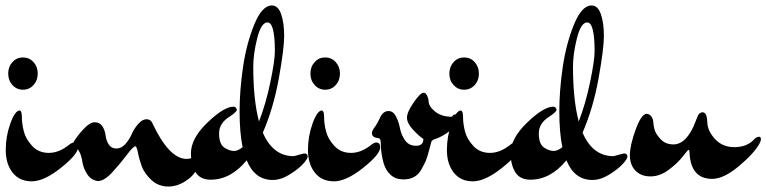

<svg xmlns="http://www.w3.org/2000/svg" viewBox="-20 -622 2802 702"><path d="M25.5 -311Q10 -328 10 -353Q10 -378 25.5 -395Q41 -412 64 -412Q87 -412 102.5 -395Q118 -378 118 -353Q118 -328 102.5 -311Q87 -294 64 -294Q41 -294 25.5 -311ZM233 -93Q243 -101 251 -101Q265 -101 265 -83Q265 -58 203 -8.5Q141 41 96 41Q51 41 26 9Q1 -23 1 -73.5Q1 -124 18 -171Q35 -218 52 -218Q60 -217 60 -193.5Q60 -170 67 -142Q74 -114 97.5 -88.5Q121 -63 158.5 -63Q196 -63 233 -93Z M244 -86Q244 -102 275 -138.5Q306 -175 325.5 -175Q345 -175 354.5 -160Q364 -145 366 -127Q368 -109 377.5 -94Q387 -79 405.5 -79Q424 -79 438.5 -95.5Q453 -112 462 -132.5Q471 -153 486 -169.5Q501 -186 515.5 -186Q530 -186 536 -174Q598 -41 662 -41Q672 -41 680 -44Q688 -47 692 -47Q704 -47 704 -28Q704 6 668.5 33Q633 60 596 60Q559 60 533.5 36Q508 12 498.5 -13.5Q489 -39 484.5 -63Q480 -87 475 -87Q467 -87 443.5 -55.5Q420 -24 390.5 8Q361 40 338 40Q314 37 300 16.5Q286 -4 282 -26Q273 -86 244 -86Z M906 -379Q906 -256 927 -178Q952 -242 968.5 -321.5Q985 -401 985 -434Q985 -540 958 -540Q935 -540 920.5 -482.5Q906 -425 906 -379ZM1054 -51 1092 -61Q1105 -61 1105 -50Q1105 -41 1088 -22.5Q1071 -4 1039 16Q1007 36 977 36Q911 36 882 -36Q824 35 750 35Q712 35 695 7.5Q678 -20 678 -61Q678 -116 738.5 -174Q799 -232 834 -232Q843 -232 846 -221Q846 -213 820 -196Q781 -172 781 -134Q781 -92 804 -80Q821 -70 835.5 -70Q850 -70 867 -84Q856 -138 856 -214.5Q856 -291 868.5 -376.5Q881 -462 909.5 -532Q938 -602 974 -602Q997 -602 1008 -570Q1019 -538 1019 -491Q1019 -444 999.5 -335.5Q980 -227 941 -137Q978 -51 1054 -51Z M1130.5 -311Q1115 -328 1115 -353Q1115 -378 1130.5 -395Q1146 -412 1169 -412Q1192 -412 1207.5 -395Q1223 -378 1223 -353Q1223 -328 1207.5 -311Q1192 -294 1169 -294Q1146 -294 1130.5 -311ZM1338 -93Q1348 -101 1356 -101Q1370 -101 1370 -83Q1370 -58 1308 -8.5Q1246 41 1201 41Q1156 41 1131 9Q1106 -23 1106 -73.5Q1106 -124 1123 -171Q1140 -218 1157 -218Q1165 -217 1165 -193.5Q1165 -170 1172 -142Q1179 -114 1202.5 -88.5Q1226 -63 1263.5 -63Q1301 -63 1338 -93Z M1345 -150Q1359 -168 1372 -197Q1383 -216 1400.5 -216Q1418 -216 1428 -196Q1438 -176 1442.5 -152.5Q1447 -129 1461 -109Q1475 -89 1501.5 -89Q1528 -89 1528 -114Q1510 -126 1489 -149Q1468 -172 1468 -192Q1468 -212 1492.5 -247.5Q1517 -283 1529 -283Q1537 -283 1542 -271.5Q1547 -260 1547 -253Q1547 -233 1571 -214Q1595 -195 1632 -195Q1638 -204 1645 -204Q1655 -202 1655 -185.5Q1655 -169 1627 -145.5Q1599 -122 1564 -111Q1558 -107 1557 -103.5Q1556 -100 1549 -73Q1542 -46 1537 -34.5Q1532 -23 1521 -3Q1501 34 1455 34Q1427 34 1409 18Q1391 2 1383 -24Q1372 -63 1372 -101Q1372 -116 1363 -117Q1340 -119 1340 -135Q1340 -142 1345 -150Z M1638.5 -311Q1623 -328 1623 -353Q1623 -378 1638.5 -395Q1654 -412 1677 -412Q1700 -412 1715.5 -395Q1731 -378 1731 -353Q1731 -328 1715.5 -311Q1700 -294 1677 -294Q1654 -294 1638.5 -311ZM1846 -93Q1856 -101 1864 -101Q1878 -101 1878 -83Q1878 -58 1816 -8.5Q1754 41 1709 41Q1664 41 1639 9Q1614 -23 1614 -73.5Q1614 -124 1631 -171Q1648 -218 1665 -218Q1673 -217 1673 -193.5Q1673 -170 1680 -142Q1687 -114 1710.5 -88.5Q1734 -63 1771.5 -63Q1809 -63 1846 -93Z M2075 -379Q2075 -256 2096 -178Q2121 -242 2137.5 -321.5Q2154 -401 2154 -434Q2154 -540 2127 -540Q2104 -540 2089.5 -482.5Q2075 -425 2075 -379ZM2223 -51 2261 -61Q2274 -61 2274 -50Q2274 -41 2257 -22.5Q2240 -4 2208 16Q2176 36 2146 36Q2080 36 2051 -36Q1993 35 1919 35Q1881 35 1864 7.5Q1847 -20 1847 -61Q1847 -116 1907.5 -174Q1968 -232 2003 -232Q2012 -232 2015 -221Q2015 -213 1989 -196Q1950 -172 1950 -134Q1950 -92 1973 -80Q1990 -70 2004.5 -70Q2019 -70 2036 -84Q2025 -138 2025 -214.5Q2025 -291 2037.5 -376.5Q2050 -462 2078.5 -532Q2107 -602 2143 -602Q2166 -602 2177 -570Q2188 -538 2188 -491Q2188 -444 2168.5 -335.5Q2149 -227 2110 -137Q2147 -51 2223 -51Z M2757 -97Q2737 -61 2681.5 -14.5Q2626 32 2584 32Q2505 32 2501 -65Q2501 -74 2497 -74Q2495 -74 2476.5 -50Q2458 -26 2425.5 -1.5Q2393 23 2358.5 23Q2324 23 2303.5 2Q2283 -19 2283 -54.5Q2283 -90 2304 -148Q2325 -206 2345 -206Q2355 -205 2361.5 -196Q2368 -187 2368.5 -176Q2369 -165 2373 -149Q2377 -133 2395 -113.5Q2413 -94 2442 -94Q2492 -94 2524 -180Q2524 -181 2526 -185.5Q2528 -190 2529 -192.5Q2530 -195 2532 -199.5Q2534 -204 2536 -206Q2550 -217 2559 -206Q2565 -198 2566 -177Q2566 -145 2593.5 -114.5Q2621 -84 2665 -84Q2709 -84 2735 -110Q2745 -122 2755 -122Q2762 -122 2762 -114Q2762 -106 2757 -97Z"/></svg>

Font: Dr Sugiyama
Style: Regular
Weight: 400
Designer: Alejandro Paul
Foundry: Alejandro Paul
Version: Version 1.000